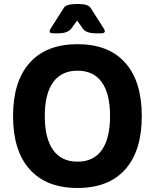

<svg xmlns="http://www.w3.org/2000/svg" viewBox="-20 -928 771 956"><path d="M487 -181Q528 -239 528 -350Q528 -461 487 -518.5Q446 -576 366 -576Q286 -576 244.5 -518.5Q203 -461 203 -350Q203 -239 244.5 -181Q286 -123 366 -123Q446 -123 487 -181ZM603.5 -615.5Q686 -523 686 -350Q686 -177 603.5 -84.5Q521 8 366 8Q211 8 128 -84.5Q45 -177 45 -350Q45 -523 128 -615.5Q211 -708 366 -708Q521 -708 603.5 -615.5ZM502 -772Q502 -762 482 -762H460Q408 -762 392 -786L364 -826L336 -787Q318 -762 269 -762H247Q227 -762 227 -772Q227 -778 233 -787L298 -889Q310 -908 359 -908H370Q419 -908 431 -889L496 -787Q502 -778 502 -772Z"/></svg>

Font: mmAsap
Style: Bold
Weight: 700
Designer: Pablo Cosgaya
Foundry: Omnibus-Type
Version: Version 1.001